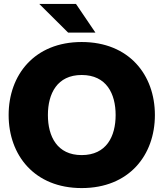

<svg xmlns="http://www.w3.org/2000/svg" viewBox="-20 -946 833 978"><path d="M396 12C637 12 769 -155 769 -360C769 -565 637 -732 396 -732C156 -732 24 -565 24 -360C24 -155 156 12 396 12ZM180 -926 327 -780H466L367 -926ZM224 -360C224 -469 271 -564 396 -564C522 -564 569 -469 569 -360C569 -251 522 -156 396 -156C271 -156 224 -251 224 -360Z"/></svg>

Font: Aspekta 850
Style: Regular
Weight: 850
Designer: Ivo Dolenc
Version: Version 2.000